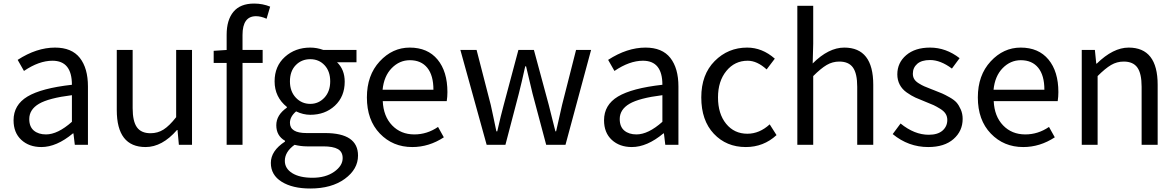

<svg xmlns="http://www.w3.org/2000/svg" viewBox="-20 -829 6730 1099"><path d="M216.8 12.7Q146.5 12.7 102.1 -28.3Q57.6 -69.3 57.6 -140.6Q57.6 -228.5 137.2 -276.4Q216.8 -324.2 391.6 -343.8Q391.6 -481.4 280.3 -481.4Q203.1 -481.4 117.2 -422.9L81.1 -486.3Q189.5 -556.6 294.9 -556.6Q390.6 -556.6 437 -497.6Q483.4 -438.5 483.4 -334V0H408.2L400.4 -65.4H397.5Q303.7 12.7 216.8 12.7ZM243.2 -59.6Q310.5 -59.6 391.6 -131.8V-284.2Q258.8 -267.6 203.1 -234.9Q147.5 -202.1 147.5 -147.5Q147.5 -103.5 173.8 -81.5Q200.2 -59.6 243.2 -59.6Z M813.5 12.7Q648.4 12.7 648.4 -199.2V-543H739.3V-210Q739.3 -134.8 763.7 -100.6Q788.1 -66.4 841.8 -66.4Q882.8 -66.4 916 -87.4Q949.2 -108.4 988.3 -158.2V-543H1079.1V0H1003.9L996.1 -85H993.2Q908.2 12.7 813.5 12.7Z M1526.4 -791 1505.9 -721.7Q1473.6 -736.3 1445.3 -736.3Q1368.2 -736.3 1368.2 -628.9V-543H1483.4V-468.8H1368.2V0H1277.3V-468.8H1203.1V-538.1L1277.3 -543V-629.9Q1277.3 -714.8 1316.4 -761.7Q1355.5 -808.6 1434.6 -808.6Q1483.4 -808.6 1526.4 -791Z M1755.9 250Q1654.3 250 1592.3 211.4Q1530.3 172.9 1530.3 103.5Q1530.3 34.2 1611.3 -18.6V-23.4Q1561.5 -51.8 1561.5 -112.3Q1561.5 -170.9 1622.1 -212.9V-216.8Q1551.8 -273.4 1551.8 -363.3Q1551.8 -450.2 1610.8 -503.4Q1669.9 -556.6 1755.9 -556.6Q1793.9 -556.6 1831.1 -543H2020.5V-472.7H1909.2Q1953.1 -430.7 1953.1 -361.3Q1953.1 -276.4 1897 -224.1Q1840.8 -171.9 1755.9 -171.9Q1715.8 -171.9 1674.8 -191.4Q1639.6 -161.1 1639.6 -126Q1639.6 -67.4 1734.4 -67.4H1840.8Q2029.3 -67.4 2029.3 61.5Q2029.3 139.6 1953.6 194.8Q1877.9 250 1755.9 250ZM1755.9 -234.4Q1803.7 -234.4 1836.9 -270Q1870.1 -305.7 1870.1 -363.3Q1870.1 -420.9 1837.9 -455.6Q1805.7 -490.2 1755.9 -490.2Q1706.1 -490.2 1672.9 -456.1Q1639.6 -421.9 1639.6 -363.3Q1639.6 -305.7 1673.3 -270Q1707 -234.4 1755.9 -234.4ZM1768.6 188.5Q1843.8 188.5 1892.6 154.3Q1941.4 120.1 1941.4 76.2Q1941.4 40 1914.1 24.4Q1886.7 8.8 1830.1 8.8H1736.3Q1703.1 8.8 1666 0Q1610.4 40 1610.4 91.8Q1610.4 135.7 1652.8 162.1Q1695.3 188.5 1768.6 188.5Z M2339.8 12.7Q2228.5 12.7 2154.3 -64.5Q2080.1 -141.6 2080.1 -271.5Q2080.1 -398.4 2153.3 -477.5Q2226.6 -556.6 2325.2 -556.6Q2427.7 -556.6 2484.4 -488.3Q2541 -419.9 2541 -301.8Q2541 -275.4 2537.1 -250H2170.9Q2174.8 -163.1 2224.6 -111.3Q2274.4 -59.6 2351.6 -59.6Q2424.8 -59.6 2487.3 -102.5L2520.5 -43Q2435.5 12.7 2339.8 12.7ZM2169.9 -315.4H2460.9Q2460.9 -397.5 2425.8 -440.9Q2390.6 -484.4 2326.2 -484.4Q2266.6 -484.4 2222.2 -439Q2177.7 -393.6 2169.9 -315.4Z M2765.6 0 2615.2 -543H2708L2789.1 -228.5Q2793 -210.9 2804.2 -158.7Q2815.4 -106.4 2821.3 -77.1H2826.2Q2847.7 -171.9 2863.3 -228.5L2947.3 -543H3036.1L3121.1 -228.5Q3127.9 -199.2 3141.6 -146.5Q3155.3 -93.8 3159.2 -77.1H3163.1Q3169.9 -106.4 3182.1 -161.1Q3194.3 -215.8 3197.3 -228.5L3277.3 -543H3363.3L3216.8 0H3106.4L3028.3 -293Q3022.5 -315.4 2991.2 -449.2H2986.3Q2965.8 -355.5 2949.2 -291L2873 0Z M3596.7 12.7Q3526.4 12.7 3481.9 -28.3Q3437.5 -69.3 3437.5 -140.6Q3437.5 -228.5 3517.1 -276.4Q3596.7 -324.2 3771.5 -343.8Q3771.5 -481.4 3660.2 -481.4Q3583 -481.4 3497.1 -422.9L3460.9 -486.3Q3569.3 -556.6 3674.8 -556.6Q3770.5 -556.6 3816.9 -497.6Q3863.3 -438.5 3863.3 -334V0H3788.1L3780.3 -65.4H3777.3Q3683.6 12.7 3596.7 12.7ZM3623 -59.6Q3690.4 -59.6 3771.5 -131.8V-284.2Q3638.7 -267.6 3583 -234.9Q3527.3 -202.1 3527.3 -147.5Q3527.3 -103.5 3553.7 -81.5Q3580.1 -59.6 3623 -59.6Z M4249 12.7Q4137.7 12.7 4065.9 -63.5Q3994.1 -139.6 3994.1 -271.5Q3994.1 -402.3 4070.8 -479.5Q4147.5 -556.6 4256.8 -556.6Q4342.8 -556.6 4415 -493.2L4368.2 -431.6Q4313.5 -481.4 4259.8 -481.4Q4185.5 -481.4 4137.7 -422.9Q4089.8 -364.3 4089.8 -271.5Q4089.8 -177.7 4136.2 -120.6Q4182.6 -63.5 4257.8 -63.5Q4327.1 -63.5 4385.7 -117.2L4424.8 -55.7Q4350.6 12.7 4249 12.7Z M4543.9 0V-795.9H4634.8V-578.1L4631.8 -465.8Q4722.7 -556.6 4812.5 -556.6Q4978.5 -556.6 4978.5 -343.8V0H4886.7V-332Q4886.7 -408.2 4862.3 -442.4Q4837.9 -476.6 4784.2 -476.6Q4745.1 -476.6 4711.9 -457Q4678.7 -437.5 4634.8 -393.6V0Z M5293 12.7Q5179.7 12.7 5089.8 -61.5L5134.8 -122.1Q5213.9 -57.6 5295.9 -57.6Q5347.7 -57.6 5375 -81.5Q5402.3 -105.5 5402.3 -142.6Q5402.3 -162.1 5392.6 -177.7Q5382.8 -193.4 5361.3 -206.5Q5339.8 -219.7 5324.2 -227.1Q5308.6 -234.4 5278.3 -246.1Q5243.2 -259.8 5219.7 -270.5Q5196.3 -281.2 5169.9 -299.8Q5143.6 -318.4 5129.9 -344.7Q5116.2 -371.1 5116.2 -403.3Q5116.2 -469.7 5167 -513.2Q5217.8 -556.6 5303.7 -556.6Q5394.5 -556.6 5472.7 -496.1L5428.7 -436.5Q5363.3 -485.4 5303.7 -485.4Q5254.9 -485.4 5230 -463.4Q5205.1 -441.4 5205.1 -407.2Q5205.1 -389.6 5212.9 -376.5Q5220.7 -363.3 5238.8 -352.1Q5256.8 -340.8 5270.5 -335Q5284.2 -329.1 5311.5 -318.4Q5320.3 -315.4 5324.2 -313.5Q5357.4 -300.8 5373 -293.9Q5388.7 -287.1 5415.5 -272Q5442.4 -256.8 5455.6 -241.7Q5468.8 -226.6 5479.5 -202.1Q5490.2 -177.7 5490.2 -148.4Q5490.2 -79.1 5438 -33.2Q5385.7 12.7 5293 12.7Z M5836.9 12.7Q5725.6 12.7 5651.4 -64.5Q5577.1 -141.6 5577.1 -271.5Q5577.1 -398.4 5650.4 -477.5Q5723.6 -556.6 5822.3 -556.6Q5924.8 -556.6 5981.4 -488.3Q6038.1 -419.9 6038.1 -301.8Q6038.1 -275.4 6034.2 -250H5668Q5671.9 -163.1 5721.7 -111.3Q5771.5 -59.6 5848.6 -59.6Q5921.9 -59.6 5984.4 -102.5L6017.6 -43Q5932.6 12.7 5836.9 12.7ZM5667 -315.4H5958Q5958 -397.5 5922.9 -440.9Q5887.7 -484.4 5823.2 -484.4Q5763.7 -484.4 5719.2 -439Q5674.8 -393.6 5667 -315.4Z M6171.9 0V-543H6247.1L6254.9 -464.8H6257.8Q6351.6 -556.6 6440.4 -556.6Q6606.4 -556.6 6606.4 -343.8V0H6514.6V-332Q6514.6 -408.2 6490.2 -442.4Q6465.8 -476.6 6412.1 -476.6Q6373 -476.6 6339.8 -457Q6306.6 -437.5 6262.7 -393.6V0Z"/></svg>

Font: Gen Shin Gothic Regular
Style: Regular
Weight: 400
Designer: [Source Han Sans]
Ryoko NISHIZUKA  (kana & ideographs); Paul D. Hunt (Latin, Greek & Cyrillic); Wenlong ZHANG  (bopomofo
Version: Version 1.002.20150607